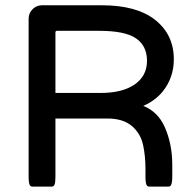

<svg xmlns="http://www.w3.org/2000/svg" viewBox="-20 -708 735 727"><path d="M355.5 -591.3H196.3Q192.9 -591.3 191.4 -589.8Q189.9 -587.9 189.9 -585V-356H360.4Q443.8 -356 490.2 -388.4Q536.6 -420.9 536.6 -477.5Q536.6 -534.2 495.1 -562.7Q453.6 -591.3 355.5 -591.3ZM632.3 -84V-39.1Q632.3 -10.7 625.5 -4.4Q623 -1.5 619.1 -1.5H543.9Q540 -1.5 537.1 -4.4Q530.8 -10.7 530.8 -39.1V-68.4Q530.8 -116.7 522 -158.2Q512.7 -202.1 479.5 -230.7Q446.3 -259.3 385.7 -259.3H189.9V-39.1Q189.9 -17.6 186.5 -8.8Q185.5 -6.3 183.1 -3.9Q180.7 -1.5 176.8 -1.5H101.6Q97.7 -1.5 94.7 -4.4Q88.4 -10.7 88.4 -39.1V-636.7Q88.4 -658.2 103.3 -673.1Q118.2 -688 138.7 -688H366.2Q497.1 -688 567.4 -632.8Q638.2 -576.7 638.2 -483.4Q638.2 -414.6 596.7 -362.3Q567.9 -326.7 522.5 -307.1Q577.6 -285.2 603.5 -227.5Q632.3 -163.1 632.3 -84Z"/></svg>

Font: YuPearl-Medium
Style: Medium
Weight: 500
Designer: Max Yao
Foundry: Max-Everyday
Version: Version 1.011; ttfautohint (v1.8.3)